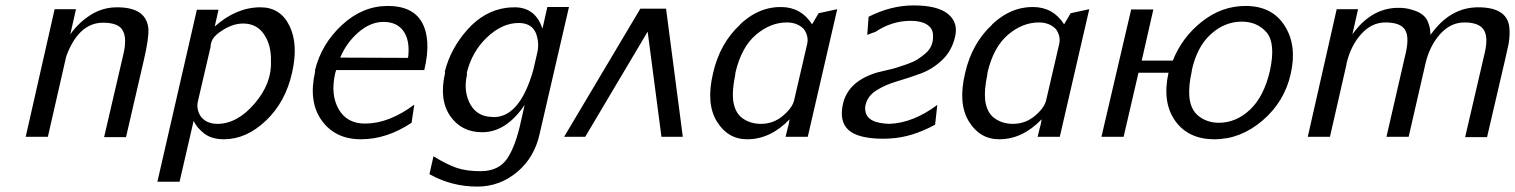

<svg xmlns="http://www.w3.org/2000/svg" viewBox="-20 -506 5602 710"><path d="M75 0 182 -472H261L240 -379Q271 -423 315.5 -451Q360 -479 413 -479Q524 -479 529 -396Q530 -362 512 -284L446 1H365L438 -313Q442 -333 442 -341Q445 -372 435 -391Q421 -422 361 -422Q271 -422 225 -298L157 0Z M562 166 708 -470H788L774 -408Q854 -479 943 -479Q1017 -479 1050.5 -410.5Q1084 -342 1060 -237Q1036 -129 963.5 -60Q891 9 808 9Q763 9 735.5 -12Q708 -33 696 -59L644 166ZM762 -351Q762 -350 760.5 -346Q759 -342 759 -340V-337V-334L712 -132Q705 -103 722 -76Q743 -48 784 -48Q857 -48 921.5 -123Q986 -198 982 -282Q983 -340 956 -379.5Q929 -419 879 -419Q844 -419 806.5 -396.5Q769 -374 762 -351Z M1145 -240V-247Q1169 -344 1245 -414Q1321 -484 1414 -484Q1551 -484 1560 -350Q1563 -306 1549 -247H1223Q1222 -245 1221 -240Q1220 -235 1219 -233Q1202 -155 1232.5 -102Q1263 -49 1330 -49Q1418 -49 1512 -119L1502 -52Q1410 9 1315 9Q1220 9 1170 -60Q1120 -129 1145 -240ZM1238 -293 1489 -292Q1497 -354 1473 -389.5Q1449 -425 1398 -425Q1350 -425 1305.5 -386.5Q1261 -348 1238 -293Z M1626 -237Q1625 -238 1625 -242Q1647 -328 1709 -397Q1771 -466 1852 -477Q1865 -479 1888 -479Q1961 -476 1986 -400L2004 -480H2084L1976 -13Q1957 76 1892.5 130Q1828 184 1745 184Q1650 184 1568 138L1583 72Q1632 102 1668 114.5Q1704 127 1757 127Q1824 127 1855.5 80.5Q1887 34 1907 -60L1920 -118Q1852 -17 1763 -17Q1686 -17 1644.5 -77.5Q1603 -138 1626 -237ZM1706 -236Q1706 -234 1706.5 -232.5Q1707 -231 1707 -230Q1694 -174 1715 -128.5Q1736 -83 1783 -75Q1801 -73 1811 -73Q1904 -78 1952 -247L1967 -312Q1975 -347 1962 -383Q1946 -421 1898 -421Q1837 -421 1781 -368Q1725 -315 1706 -236Z M2505 0H2426L2375 -389L2144 0H2066L2348 -474H2443Z M2617 -236Q2642 -346 2717 -415H2716Q2773 -469 2838 -478Q2848 -480 2870 -480Q2943 -479 2983 -416L3007 -457L3076 -472L2967 0H2885L2894 -37Q2896 -42 2897 -49L2900 -65Q2829 9 2743 9Q2671 9 2630.5 -57.5Q2590 -124 2617 -236ZM2700 -239Q2699 -235 2699 -230Q2687 -173 2691 -136Q2697 -89 2726 -68.5Q2755 -48 2794 -48Q2840 -48 2875.5 -78Q2911 -108 2917 -137L2965 -344Q2971 -372 2953 -398Q2929 -423 2890 -423Q2829 -423 2775.5 -377.5Q2722 -332 2700 -239Z M3446 -118 3438 -45Q3352 2 3272 6Q3262 7 3242 7Q3152 6 3117.5 -25.5Q3083 -57 3097 -121Q3116 -206 3224 -238Q3230 -240 3255 -245.5Q3280 -251 3294.5 -255.5Q3309 -260 3333.5 -268.5Q3358 -277 3373 -286.5Q3388 -296 3403.5 -309.5Q3419 -323 3425.5 -341Q3432 -359 3430 -380Q3428 -403 3406.5 -416Q3385 -429 3348 -429Q3278 -429 3217 -388Q3207 -385 3187 -377L3192 -444Q3275 -486 3358 -486Q3447 -486 3485.5 -454.5Q3524 -423 3512 -371Q3500 -318 3464 -284Q3428 -250 3384.5 -234Q3341 -218 3298 -205.5Q3255 -193 3222 -172.5Q3189 -152 3181 -119Q3178 -108 3180 -97Q3185 -50 3270 -48Q3358 -52 3446 -118Z M3549 -236Q3574 -346 3649 -415H3648Q3705 -469 3770 -478Q3780 -480 3802 -480Q3875 -479 3915 -416L3939 -457L4008 -472L3899 0H3817L3826 -37Q3828 -42 3829 -49L3832 -65Q3761 9 3675 9Q3603 9 3562.5 -57.5Q3522 -124 3549 -236ZM3632 -239Q3631 -235 3631 -230Q3619 -173 3623 -136Q3629 -89 3658 -68.5Q3687 -48 3726 -48Q3772 -48 3807.5 -78Q3843 -108 3849 -137L3897 -344Q3903 -372 3885 -398Q3861 -423 3822 -423Q3761 -423 3707.5 -377.5Q3654 -332 3632 -239Z M4053 0 4163 -471H4245L4202 -282H4317Q4351 -368 4424.5 -426Q4498 -484 4586 -484Q4684 -484 4730.5 -411Q4777 -338 4753 -233Q4730 -130 4649 -60.5Q4568 9 4471 9Q4374 9 4325.5 -59.5Q4277 -128 4301 -237H4190L4135 0ZM4387 -245V-242Q4375 -189 4378 -150Q4382 -100 4413.5 -76Q4445 -52 4487 -52Q4551 -52 4602.5 -100.5Q4654 -149 4676 -244Q4698 -345 4664 -386Q4629 -426 4572 -426Q4509 -426 4457.5 -379.5Q4406 -333 4387 -245Z M4816 0 4923 -472H5002L4981 -379Q5049 -474 5145 -477Q5179 -478 5204 -469Q5226 -463 5240.5 -451.5Q5255 -440 5261 -423.5Q5267 -407 5268 -399Q5269 -391 5270 -377Q5342 -479 5446 -479Q5559 -479 5562 -397Q5563 -382 5561.5 -366Q5560 -350 5558 -340.5Q5556 -331 5551 -309Q5546 -287 5544 -278L5479 1H5398L5471 -313Q5484 -371 5466 -397Q5448 -423 5395 -423Q5345 -423 5306.5 -381Q5268 -339 5252 -274L5189 0H5107L5179 -313Q5192 -372 5174.5 -397.5Q5157 -423 5103 -423Q5053 -423 5014.5 -381Q4976 -339 4960 -274Q4959 -271 4959 -267L4898 0Z"/></svg>

Font: Coval
Style: Light Italic
Weight: 300
Foundry: Context Ltd
Version: Version 001.000